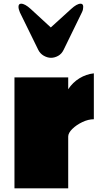

<svg xmlns="http://www.w3.org/2000/svg" viewBox="-20 -1030 560 1050"><path d="M493.2 -377.9Q462.9 -377.9 430.2 -362.3Q397.5 -346.7 375.2 -324.7Q353 -302.7 353 -283.2V0H59.1V-606.9H353V-542Q377.9 -579.6 414.8 -602.1Q451.7 -624.5 493.2 -628.9ZM88.9 -961.9Q81.1 -980.5 81.1 -992.7Q81.1 -1009.8 95.7 -1009.8Q116.2 -1009.8 147.9 -981L257.8 -879.9L369.1 -981Q400.4 -1009.8 420.9 -1009.8Q435.1 -1009.8 435.1 -992.7Q435.1 -986.8 433.8 -979.2Q432.6 -971.7 427.7 -961.9L328.1 -757.8Q317.4 -735.4 298.1 -724.6Q278.8 -713.9 258.8 -713.9Q239.3 -713.9 219.2 -725.3Q199.2 -736.8 189 -757.8Z"/></svg>

Font: Rammetto One
Style: Regular
Weight: 400
Designer: Vernon Adams
Foundry: Vernon Adams
Version: Version 1.100; ttfautohint (v1.8.4.7-5d5b)